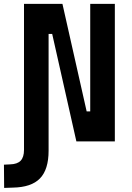

<svg xmlns="http://www.w3.org/2000/svg" viewBox="-57 -713 663 968"><path d="M-36.1 234.4 -37.1 117.2 -6.3 115.7Q30.8 114.7 47.4 96.9Q64 79.1 64 43V-89.8H188V46.9Q188 141.6 144.5 186.5Q101.1 231.4 7.3 232.9ZM328.1 0 206.1 -542H152.8V-693.4H257.8L379.9 -151.4H412.6V0ZM64 0V-693.4H188V0ZM397.9 0V-693.4H522V0Z"/></svg>

Font: Cascadia Mono PL
Style: Regular
Weight: 400
Monospace: yes
Designer: Aaron Bell
Foundry: Saja Typeworks
Version: Version 2102.003